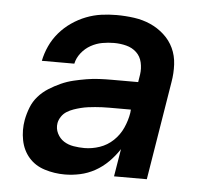

<svg xmlns="http://www.w3.org/2000/svg" viewBox="-44 -575 688 630"><g transform="rotate(5 300.0 -260.0)"><path d="M191 8Q157 8 125 -2Q93 -12 72.5 -35.5Q52 -59 45.5 -92Q39 -125 45 -159Q49 -180 57 -200.5Q65 -221 79.5 -237.5Q94 -254 113 -266Q132 -278 152 -287Q172 -296 193 -301Q214 -306 235 -309.5Q256 -313 276.5 -314Q297 -315 318 -315H405L409 -340Q412 -360 407.5 -380Q403 -400 389 -413Q375 -426 355.5 -431Q336 -436 315 -436Q296 -436 276.5 -432.5Q257 -429 239 -419Q221 -409 208 -392.5Q195 -376 191 -357H84Q89 -382 100 -406Q111 -430 128.5 -450.5Q146 -471 168.5 -486.5Q191 -502 215.5 -511.5Q240 -521 265 -524.5Q290 -528 315 -528Q345 -528 373.5 -524Q402 -520 427 -509Q452 -498 472.5 -479.5Q493 -461 504.5 -436.5Q516 -412 517.5 -383Q519 -354 514 -325L461 0H353L368 -91Q368 -91 368 -91Q368 -91 368 -91Q368 -91 368 -91Q368 -91 368 -91Q353 -68 333.5 -48.5Q314 -29 290.5 -16Q267 -3 241.5 2.5Q216 8 191 8ZM248 -84Q273 -84 298 -92.5Q323 -101 342.5 -119.5Q362 -138 373 -162.5Q384 -187 388 -212L389 -223H318Q306 -223 294.5 -222.5Q283 -222 271.5 -221Q260 -220 248.5 -218.5Q237 -217 225 -214Q213 -211 201.5 -207Q190 -203 179.5 -196.5Q169 -190 162 -179.5Q155 -169 153 -158Q150 -140 158 -124Q166 -108 180 -99Q194 -90 212 -87Q230 -84 248 -84Z"/></g></svg>

Font: Iosevka SS04 SmBd Ex Obl
Style: Regular
Weight: 600
Width: 7
Italic angle: -9°
Monospace: yes
Designer: Belleve Invis
Foundry: Belleve Invis
Version: Version 19.0.0; ttfautohint (v1.8.4)